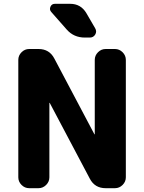

<svg xmlns="http://www.w3.org/2000/svg" viewBox="-20 -987 756 1007"><path d="M133 0Q110 0 93 -17Q76 -34 76 -57V-673Q76 -696 93 -713Q110 -730 133 -730H182Q239 -730 265 -680L475 -283Q475 -282 476 -282Q477 -282 477 -283V-673Q477 -696 494 -713Q511 -730 534 -730H583Q606 -730 623 -713Q640 -696 640 -673V-57Q640 -34 623 -17Q606 0 583 0H534Q477 0 451 -50L241 -447Q241 -448 240 -448Q239 -448 239 -447V-57Q239 -34 222 -17Q205 0 182 0ZM348 -967Q404 -967 433 -918L479 -839Q489 -822 479.5 -806Q470 -790 451 -790H425Q367 -790 330 -832L249 -924Q238 -936 244.5 -951.5Q251 -967 268 -967Z"/></svg>

Font: Rounded Mplus 1c ExtraBold
Style: Regular
Weight: 800
Version: Version 1.059.20150529